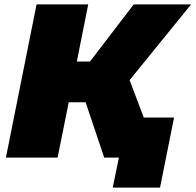

<svg xmlns="http://www.w3.org/2000/svg" viewBox="-20 -720 893 877"><path d="M572 -354 706 0H456L371 -253H294L243 0H7L147 -700H383L331 -439H391L591 -700H853ZM775 -183 711 137H495L523 0H456L492 -183Z"/></svg>

Font: Montserrat Alternates Black
Style: Italic
Weight: 900
Italic angle: -11.3°
Designer: Julieta Ulanovsky
Foundry: Julieta Ulanovsky
Version: Version 7.200